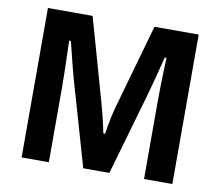

<svg xmlns="http://www.w3.org/2000/svg" viewBox="-76 -777 997 868"><g transform="rotate(10 422.0 -343.0)"><path d="M76 0V-686H281L389 -304Q395 -284 401 -259Q407 -234 412.5 -211Q418 -188 421 -171H429Q431 -186 435 -208Q439 -230 444.5 -255.5Q450 -281 457 -305L565 -686H768V0H638V-347Q638 -393 639 -439Q640 -485 641.5 -518Q643 -551 643 -557H635Q633 -548 625 -518Q617 -488 608 -453Q599 -418 592 -393L479 0H359L246 -392Q240 -413 232.5 -442.5Q225 -472 217.5 -503Q210 -534 204 -557H196Q197 -530 198 -492.5Q199 -455 200 -416.5Q201 -378 201 -347V0Z"/></g></svg>

Font: Archivo Variable SemiBold
Style: Regular
Weight: 600
Designer: Hector Gatti
Foundry: Omnibus-Type
Version: Version 2.001